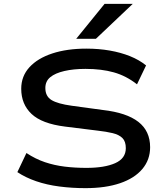

<svg xmlns="http://www.w3.org/2000/svg" viewBox="-20 -966 860 995"><path d="M423 9Q353 9 287.5 0.5Q222 -8 167 -27Q112 -46 70 -74L117 -173Q164 -142 213 -125.5Q262 -109 315.5 -102.5Q369 -96 428 -96Q522 -96 577 -120.5Q632 -145 632 -198Q632 -233 614.5 -250.5Q597 -268 564 -276Q531 -284 486 -289L317 -310Q197 -325 143.5 -375.5Q90 -426 90 -506Q90 -571 132.5 -617.5Q175 -664 251 -689Q327 -714 428 -714Q492 -714 549 -704Q606 -694 653.5 -675Q701 -656 737 -627L690 -529Q634 -573 570 -591Q506 -609 423 -609Q361 -609 313.5 -598Q266 -587 240.5 -566Q215 -545 215 -510Q215 -467 247 -447.5Q279 -428 352 -418L513 -396Q636 -382 697 -334.5Q758 -287 758 -203Q758 -138 717.5 -90Q677 -42 602 -16.5Q527 9 423 9ZM375 -765 522 -946H668L477 -765Z"/></svg>

Font: Nunito Sans 7pt Expanded SemiBold
Style: Regular
Weight: 600
Width: 7
Designer: Vernon Adams
Foundry: Vernon Adams
Version: Version 3.101;gftools[0.9.27]